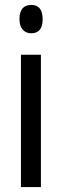

<svg xmlns="http://www.w3.org/2000/svg" viewBox="-20 -759 251 779"><path d="M107 -739Q153 -739 153 -681Q153 -624 107 -624Q85 -624 72 -639Q59 -654 59 -681Q59 -739 107 -739ZM146 -537V0H65V-537Z"/></svg>

Font: Noto Sans Lao ExtraCondensed
Style: Regular
Weight: 400
Width: 2
Designer: Monotype Design Team
Foundry: Monotype Imaging Inc.
Version: Version 2.004; ttfautohint (v1.8.4.7-5d5b)